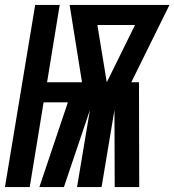

<svg xmlns="http://www.w3.org/2000/svg" viewBox="-42 -755 704 775"><path d="M-22 0 100 -735H199L148 -423H289L239 -735H642L488 -423H519L520 0H421L420 -311L368 0H269L321 -311L216 0H117L232 -342H134L78 0ZM389 -423 503 -654H351Z"/></svg>

Font: Iosevka SS04 Hv Ex Obl
Style: Regular
Weight: 900
Width: 7
Italic angle: -9°
Monospace: yes
Designer: Belleve Invis
Foundry: Belleve Invis
Version: Version 19.0.0; ttfautohint (v1.8.4)